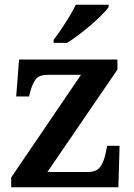

<svg xmlns="http://www.w3.org/2000/svg" viewBox="-20 -786 562 806"><path d="M27 0V-41L320 -472H183Q146 -472 131.5 -455Q117 -438 106 -398L102 -381H48L60 -536H473V-494L179 -64H348Q385 -64 400.5 -85Q416 -106 424 -145L430 -174H482L477 0ZM205 -619Q220 -638 237.5 -664Q255 -690 271.5 -717Q288 -744 298 -766H436V-756Q427 -743 407 -723Q387 -703 361.5 -681Q336 -659 310 -639.5Q284 -620 262 -606H205Z"/></svg>

Font: Noto Serif Khmer SemiBold
Style: Regular
Weight: 600
Version: Version 2.003